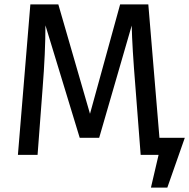

<svg xmlns="http://www.w3.org/2000/svg" viewBox="-20 -709 866 879"><path d="M826 -78 746 150H671L706 0H624L600 -311Q585 -494 583 -592L434 -78H345L188 -593Q188 -468 175 -304L152 0H62L119 -689H247L392 -188L530 -689H659L710 -78Z"/></svg>

Font: Fira GO
Style: Regular
Weight: 400
Designer: Carrois Corporate
Foundry: Carrois Corporate GbR
Version: Version 0.300